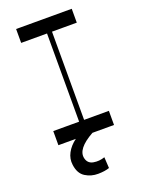

<svg xmlns="http://www.w3.org/2000/svg" viewBox="-170 -779 815 1087"><g transform="rotate(-20 237.5 -235.5)"><path d="M225.8 -650.5H255.8V-58.5H225.8ZM405.1 -85.1V0H70V-85.1ZM405.1 -700V-616.4H70V-700ZM275.1 0Q167.1 60 182.1 120Q190.1 153 223.8 158.9Q257.5 164.8 291.1 153L294.9 219.2Q268.2 228.8 226.8 229.3Q185.2 229.9 150.1 208.1Q114.9 186.2 107.9 132.4Q102.6 94.9 120.9 60.6Q139.2 26.2 175.1 0Z"/></g></svg>

Font: Space Cowgirl
Style: Regular
Weight: 400
Designer: Valery Marier
Foundry: Valery Marier
Version: Version 1.000